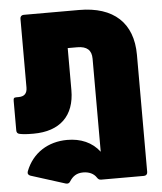

<svg xmlns="http://www.w3.org/2000/svg" viewBox="-58 -643 816 966"><g transform="rotate(-5 350.0 -159.5)"><path d="M98 -592C87 -592 80 -585 80 -574V-227C80 -197 66 -182 36 -182H26C13 -182 10 -179 10 -164V-16C10 -5 15 1 26 3C41 6 56 8 95 8C229 8 304 -64 304 -194V-406H352C401 -406 424 -385 424 -342V128C386 78 329 54 261 54C165 54 85 103 50 194C46 205 50 213 61 217L235 272C245 275 253 272 258 263C274 238 294 224 327 224C356 224 380 235 393 255C399 264 404 268 414 268H630C641 268 648 261 648 250V-342C648 -503 552 -592 378 -592Z"/></g></svg>

Font: LINE Seed Sans TH Heavy
Style: Regular
Weight: 900
Designer: Dalton Maag Ltd | Thai characters by Cadson Demak Co.,Ltd.
Foundry: Dalton Maag Ltd
Version: Version 1.003